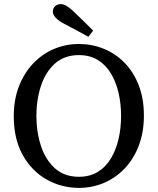

<svg xmlns="http://www.w3.org/2000/svg" viewBox="-20 -899 767 934"><path d="M364 15Q279 15 206.5 -26Q134 -67 90.5 -145Q47 -223 47 -334Q47 -415 72.5 -480Q98 -545 142 -591Q186 -637 243 -661Q300 -685 364 -685Q427 -685 484 -662Q541 -639 585 -594.5Q629 -550 654.5 -485Q680 -420 680 -337Q680 -255 655 -190Q630 -125 586 -79Q542 -33 485 -9Q428 15 364 15ZM364 -39Q417 -39 456 -63Q495 -87 520 -129Q545 -171 557 -224Q569 -277 569 -335Q569 -393 557 -446Q545 -499 520 -541Q495 -583 456 -607Q417 -631 364 -631Q293 -631 247 -589.5Q201 -548 179 -480.5Q157 -413 157 -335Q157 -258 179 -190Q201 -122 247 -80.5Q293 -39 364 -39ZM433 -750 410 -720Q379 -737 347.5 -754Q316 -771 285 -787Q237 -815 237 -843Q237 -859 248.5 -869Q260 -879 276 -879Q301 -879 338 -843Q363 -820 386.5 -796.5Q410 -773 433 -750Z"/></svg>

Font: Source Serif 4 SmText
Style: Regular
Weight: 400
Designer: Frank Grießhammer
Foundry: Adobe
Version: Version 4.005;hotconv 1.1.0;makeotfexe 2.6.0